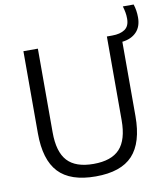

<svg xmlns="http://www.w3.org/2000/svg" viewBox="-96 -968 927 1059"><g transform="rotate(-10 368.0 -439.0)"><path d="M355 9.5Q213.5 9.5 147.2 -61Q81 -131.5 81 -280V-740H162V-271Q162 -161.5 208.5 -111Q255 -60.5 355 -60.5Q455 -60.5 501.8 -111Q548.5 -161.5 548.5 -271V-740H578Q623.5 -740 649.5 -757.8Q675.5 -775.5 675.5 -817.5Q675.5 -836.5 672.5 -853Q669.5 -869.5 664 -888H724.5Q736 -854 736 -814Q736 -762 706.8 -732Q677.5 -702 627.5 -696.5V-280Q627.5 -131.5 562 -61Q496.5 9.5 355 9.5Z"/></g></svg>

Font: Encode Sans
Style: Regular
Weight: 400
Designer: Multiple Designers
Foundry: Impallari Type
Version: Version 3.002; ttfautohint (v1.8.3) -l 8 -r 50 -G 200 -x 14 